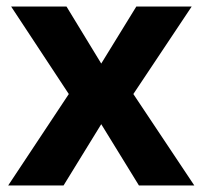

<svg xmlns="http://www.w3.org/2000/svg" viewBox="-20 -566 618 586"><path d="M190 -279 14 -546H183L289 -372L396 -546H565L387 -279L573 0H404L289 -187L174 0H5Z"/></svg>

Font: Noto Sans Gurmukhi
Style: Bold
Weight: 700
Designer: Jelle Bosma - Monotype Design Team
Foundry: Monotype Imaging Inc.
Version: Version 2.004; ttfautohint (v1.8.4.7-5d5b)